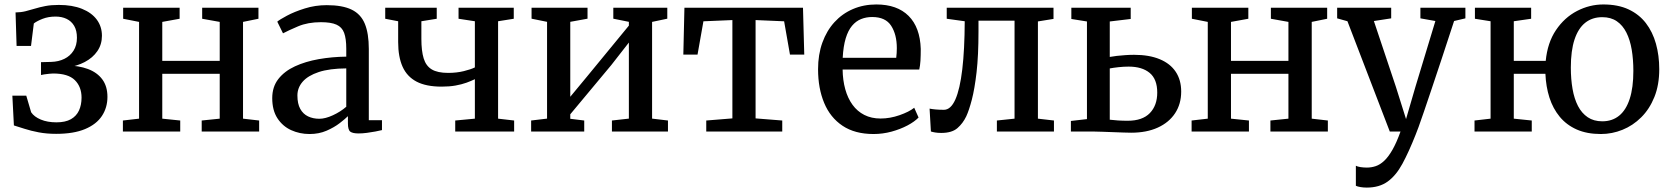

<svg xmlns="http://www.w3.org/2000/svg" viewBox="-20 -590 7494 861"><path d="M231.8 10.2Q189.3 10.2 153.8 3.5Q118.2 -3.3 90.2 -12.4Q62.2 -21.4 42.3 -27.5L35.4 -161H97.8L119.7 -86.5Q133.2 -66.3 162.8 -53.9Q192.5 -41.4 233.3 -41.4Q273.3 -41.4 298.1 -55.5Q322.9 -69.7 334.3 -94.7Q345.7 -119.8 345.7 -152.1Q345.7 -200.8 315.7 -230.6Q285.7 -260.4 218 -260.4Q212.4 -260.4 200.7 -259.2Q189 -258.1 178.3 -256.4Q167.6 -254.7 163.9 -253.6V-311.2L209.5 -312.4Q242.6 -313.3 268.6 -326.1Q294.6 -338.9 309.8 -362.8Q325 -386.7 325 -420.6Q325 -452.9 312.7 -473.9Q300.3 -495 278.8 -505.3Q257.2 -515.7 229.2 -515.7Q196.8 -515.7 171 -505.6Q145.3 -495.5 131.7 -484.8L119.1 -384.1H54.4L49.7 -534.2Q74 -534.5 94.7 -539.7Q115.4 -544.9 136.7 -551.4Q158 -557.9 183.7 -562.9Q209.3 -567.9 243.6 -567.9Q304.6 -567.9 347.8 -550.4Q391.1 -533 414.1 -501.9Q437.1 -470.7 437.1 -429.5Q437.1 -390.8 416.6 -360.8Q396.1 -330.8 360.1 -311.9Q324 -292.9 277.2 -286.4V-296.4Q332.9 -296.1 374.5 -280.5Q416 -264.9 438.9 -233.9Q461.8 -202.8 461.8 -155.6Q461.8 -107.6 437.1 -70.1Q412.4 -32.6 361.4 -11.2Q310.5 10.2 231.8 10.2Z M531.1 0V-49.6L603.6 -57.9V-491.8L532.3 -505.9V-555.3H785.5V-505.9L707.7 -491.8V-316.9H965.3V-491.8L886.6 -505.9V-555.3H1139V-505.9L1069.8 -491.8V-57.9L1142.1 -49.6V0H884.5V-49.6L965.3 -57.9V-259.1H707.7V-57.9L788.2 -49.6V0Z M1368.4 11Q1323.6 11 1285.4 -6.5Q1247.3 -24 1224 -59.8Q1200.8 -95.5 1200.8 -150Q1200.8 -200.5 1228.2 -235.7Q1255.7 -270.8 1302.6 -292.5Q1349.6 -314.2 1409 -324.7Q1468.5 -335.2 1532.8 -336V-371.5Q1532.8 -416.7 1523.2 -442.6Q1513.6 -468.4 1489 -479.4Q1464.4 -490.5 1419 -490.5Q1360.7 -490.5 1316.9 -472Q1273.1 -453.4 1249.1 -440.6L1223.4 -492.9Q1233.5 -501.9 1266.7 -519.6Q1299.8 -537.4 1346.8 -552.1Q1393.8 -566.9 1445.4 -566.9Q1515.8 -566.9 1557.1 -546.7Q1598.3 -526.6 1616.1 -483.2Q1633.9 -439.8 1633.9 -370.3V-51.1H1692.9V-6.6Q1681.8 -3.8 1663.6 -0.3Q1645.4 3.2 1625.3 5.8Q1605.1 8.4 1588.2 8.4Q1561.8 8.4 1551 0.5Q1540.2 -7.4 1540.2 -37.1V-69Q1527.7 -56.6 1503.1 -37.6Q1478.5 -18.6 1444.3 -3.8Q1410.1 11 1368.4 11ZM1412 -57.4Q1438.7 -57.4 1472.8 -73.1Q1506.9 -88.8 1532.8 -111.3V-283.3Q1457.8 -282.9 1409.3 -266.9Q1360.8 -250.8 1337.2 -223.6Q1313.7 -196.4 1313.7 -161.8Q1313.7 -124.6 1326.5 -101.6Q1339.3 -78.6 1361.6 -68Q1383.9 -57.4 1412 -57.4Z M2021.4 0V-49.6L2109.5 -57.9V-234.9Q2093.3 -227 2071.7 -219.1Q2050.1 -211.3 2022.6 -206.4Q1995.2 -201.5 1960.5 -201.5Q1891 -201.5 1848.1 -223.9Q1805.2 -246.4 1785.3 -290.9Q1765.5 -335.3 1765.5 -401.2V-494.7L1707.5 -505.9V-555.3H1938.5V-505.9L1869.6 -494.7V-415.6Q1869.6 -361.7 1879.9 -328.1Q1890.2 -294.4 1916.1 -278.8Q1942.1 -263.1 1989.7 -263.1Q2027.5 -263.1 2059.7 -271Q2091.9 -278.9 2109.5 -287.7V-494.7L2036.3 -505.9V-555.3H2283.9V-505.9L2213.6 -494.7V-57.9L2285.6 -49.6V0Z M2361.8 0V-49.6L2433.2 -58.1V-492.1L2363.7 -506.2V-555.3H2614.7V-506.2L2537.3 -492.1V-156L2610.1 -243.9L2800.1 -475.1V-492.1L2730.3 -506.2V-555.3H2972.4V-506.2L2904.2 -491.8V-58.1L2975.4 -49.6V0H2724.1V-49.6L2800.1 -58.1V-399.2L2721.7 -298.8L2537.3 -77.5V-57.3L2599.9 -49.6V0Z M3147.1 0V-49.6L3264.3 -59.1V-500L3134.4 -494.5L3108 -345.2H3044.3L3049.2 -555.3H3580.9L3586.6 -345.2H3522.5L3496.3 -494.5L3368.3 -500V-59.1L3487.9 -49.6V0Z M3897.4 11Q3813.7 11 3758.3 -26Q3703 -63 3675.8 -128.6Q3648.5 -194.2 3648.5 -279.4Q3648.5 -345.4 3667.8 -398.9Q3687.1 -452.4 3722.1 -490.7Q3757 -528.9 3804.8 -549.4Q3852.7 -570 3909.7 -570Q4003.2 -570 4054.6 -518.6Q4106 -467.1 4109 -370.6Q4109 -340.5 4107.7 -318Q4106.3 -295.5 4102.3 -278.2H3758.6Q3759.3 -230 3770.5 -189.7Q3781.7 -149.4 3803.1 -120Q3824.5 -90.6 3856 -74.6Q3887.6 -58.5 3928.9 -58.5Q3971 -58.5 4014 -73.5Q4056.9 -88.5 4079.7 -106.8L4099.2 -63Q4081.3 -44.4 4049.6 -27.5Q4017.8 -10.7 3978.2 0.2Q3938.5 11 3897.4 11ZM3759 -330.9H3999Q4000.2 -339.6 4001 -352.1Q4001.7 -364.7 4001.7 -374.1Q4001.7 -434.9 3976.4 -474.3Q3951.1 -513.7 3891.1 -513.7Q3864.3 -513.7 3841.4 -504.5Q3818.4 -495.3 3800.8 -474.3Q3783.2 -453.4 3772.5 -418.2Q3761.8 -383 3759 -330.9Z M4201.1 6.1Q4185.7 6.1 4173.6 4.1Q4161.5 2 4154.5 -0.4L4148.6 -102.9Q4159.1 -100.7 4176.2 -99.1Q4193.2 -97.6 4212.7 -97.6Q4243.6 -97.6 4264.2 -143.9Q4284.7 -190.2 4295.2 -278.8Q4305.7 -367.4 4306.2 -494.7L4225.5 -505.9V-555.3H4704.3V-505.2L4634.4 -493.9V-57.9L4706.3 -49.6V0H4450.4V-49.6L4529.6 -57.9V-497.4H4367.9V-448.7Q4367.9 -341.1 4359.3 -266.1Q4350.6 -191.1 4338.1 -143.1Q4325.5 -95 4313.1 -68.4Q4298.2 -37 4273.4 -15.4Q4248.6 6.1 4201.1 6.1Z M4782.3 0V-47.6L4854.3 -55.9V-493.7L4784.3 -504.9V-555.3H5050.5V-504.9L4956.6 -493.7V-334.7Q4970.3 -337.3 4988.4 -339.4Q5006.5 -341.5 5026.6 -342.8Q5046.7 -344.2 5065.8 -344.2Q5133.3 -344.2 5180.5 -324.6Q5227.8 -305 5252.3 -268.2Q5276.9 -231.4 5276.9 -179.4Q5276.9 -123.8 5249.6 -82.3Q5222.3 -40.8 5171.9 -17.8Q5121.6 5.1 5052.4 5.1Q5039.8 5.1 5017.8 4.3Q4995.8 3.4 4971 2.6Q4946.2 1.7 4924.4 0.9Q4902.7 0 4889.8 0ZM5036.9 -48.5Q5103.2 -48.5 5136.4 -82.9Q5169.5 -117.2 5169.5 -175Q5169.5 -235.1 5135.4 -263.2Q5101.4 -291.3 5041.2 -291.3Q5019.5 -291.3 4996.4 -288.8Q4973.3 -286.3 4956.6 -283.1V-53.2Q4972.5 -51.2 4993.5 -49.8Q5014.5 -48.5 5036.9 -48.5Z M5323.6 0V-49.6L5396.1 -57.9V-491.8L5324.8 -505.9V-555.3H5578V-505.9L5500.2 -491.8V-316.9H5757.8V-491.8L5679.1 -505.9V-555.3H5931.5V-505.9L5862.3 -491.8V-57.9L5934.6 -49.6V0H5677V-49.6L5757.8 -57.9V-259.1H5500.2V-57.9L5580.7 -49.6V0Z M6109.1 251.2Q6093.8 251.2 6080.7 248.9Q6067.5 246.7 6060.2 243.1V153.2Q6066.5 157 6080.6 159.3Q6094.7 161.5 6109.5 161.5Q6129.9 161.5 6149.3 155Q6168.7 148.5 6187.2 131.2Q6205.8 113.9 6224.1 82Q6242.4 50.2 6260.4 0H6212.4L6022.4 -494.8L5976.3 -507.7V-555.3H6218.6V-507.7L6141 -495.7L6239.6 -201L6285.2 -56L6327.7 -201.9L6416.8 -495.8L6349.6 -507.7V-555.3H6551.4V-507.7L6500.7 -495.8Q6470.1 -401.6 6444.7 -325.2Q6419.3 -248.8 6399.5 -189.8Q6379.7 -130.8 6365.3 -88.7Q6350.9 -46.6 6341.5 -20.7Q6332.1 5.2 6327.8 15Q6297.5 91.6 6268.9 144.4Q6240.3 197.1 6202.9 224.1Q6165.6 251.2 6109.1 251.2Z M7158.9 11Q7096.5 11 7050.6 -9.3Q7004.8 -29.7 6974.5 -66.3Q6944.2 -102.9 6928.3 -152.2Q6912.5 -201.5 6910.2 -259.1H6768.4V-57.9L6849 -49.6V0H6592.3V-49.6L6664.3 -57.9V-494.7L6594.1 -505.9V-555.3H6846.2V-505.9L6768.4 -494.7V-316.9H6911.6Q6919.5 -398.6 6957.6 -455.1Q6995.6 -511.5 7052 -540.8Q7108.4 -570 7170 -570Q7235.6 -570 7282.9 -548Q7330.2 -525.9 7360.7 -486.4Q7391.1 -446.8 7405.9 -393.9Q7420.7 -341 7420.7 -279.7Q7420.7 -209.1 7398.9 -155Q7377.1 -100.8 7339.8 -63.8Q7302.5 -26.7 7255.7 -7.9Q7209 11 7158.9 11ZM7165.2 -46Q7209.7 -46 7240.8 -71.2Q7271.9 -96.4 7288.2 -146.7Q7304.6 -196.9 7304.6 -272Q7304.6 -323.5 7297.2 -367.3Q7289.8 -411.2 7273.4 -443.8Q7257 -476.5 7230.4 -494.7Q7203.8 -513 7165.2 -513Q7120.3 -513 7088.8 -488Q7057.4 -463 7040.8 -412.9Q7024.2 -362.9 7024.2 -287Q7024.2 -235 7031.9 -191Q7039.6 -147 7056.3 -114.6Q7073.1 -82.2 7100.1 -64.1Q7127.1 -46 7165.2 -46Z"/></svg>

Font: Merriweather Light
Style: Regular
Weight: 300
Designer: Eben Sorkin
Foundry: Eben Sorkin
Version: Version 2.100